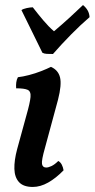

<svg xmlns="http://www.w3.org/2000/svg" viewBox="-20 -732 375 761"><path d="M110 9Q73 9 55.5 -10Q38 -29 37 -62.5Q36 -96 48 -141L85 -276Q99 -325 101 -347.5Q103 -370 89.5 -376Q76 -382 44 -382Q43 -394 44.5 -405.5Q46 -417 51 -426Q70 -428 95 -434.5Q120 -441 143 -450Q166 -459 182 -467Q211 -454 218 -425Q225 -396 210 -337L158 -145Q144 -96 146.5 -82Q149 -68 163 -68Q172 -68 184.5 -74Q197 -80 211 -94Q220 -89 225 -79Q230 -69 232 -57Q202 -26 171 -8.5Q140 9 110 9ZM309 -712Q321 -702 327.5 -690.5Q334 -679 335 -664Q300 -634 262 -595.5Q224 -557 190 -518Q176 -518 165.5 -518.5Q155 -519 148 -523Q130 -560 109 -602.5Q88 -645 65 -692Q72 -697 86 -700Q100 -703 110 -703Q130 -677 151.5 -651.5Q173 -626 194 -608Q226 -635 255 -661.5Q284 -688 309 -712Z"/></svg>

Font: Vollkorn Medium
Style: Italic
Weight: 500
Italic angle: -11°
Designer: Friedrich Althausen
Foundry: Friedrich Althausen
Version: Version 5.000